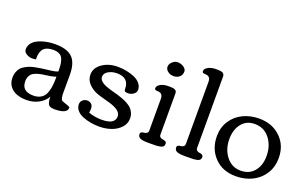

<svg xmlns="http://www.w3.org/2000/svg" viewBox="-84 -1108 2393 1504"><g transform="rotate(20 1112.0 -356.0)"><path d="M52.2 -359.9Q52.2 -384.8 65.4 -405.3Q78.6 -425.8 99.6 -438.7Q120.6 -451.7 148.4 -460.4Q176.3 -469.2 203.4 -472.9Q230.5 -476.6 257.8 -476.6Q356.4 -476.6 401.1 -432.9Q445.8 -389.2 445.8 -288.6L445.3 -144.5Q445.3 -92.3 458.5 -79.1Q461.9 -75.7 480 -70.1Q498 -64.5 513.9 -58.1Q529.8 -51.8 529.8 -46.4Q529.8 4.9 424.8 4.9Q385.3 4.9 373.3 -12.7Q361.3 -30.3 360.4 -76.7Q338.4 -37.1 293.5 -12.7Q248.5 11.7 191.4 11.7Q146 11.7 110.4 -1.5Q74.7 -14.6 52.5 -44.2Q30.3 -73.7 30.3 -116.2Q30.3 -142.1 38.1 -162.8Q45.9 -183.6 57.6 -197.8Q69.3 -211.9 89.6 -223.1Q109.9 -234.4 127.4 -241Q145 -247.6 172.6 -252.9Q200.2 -258.3 219 -261Q237.8 -263.7 267.6 -267.1Q269.5 -267.1 270.5 -267.3Q271.5 -267.6 273.2 -267.8Q274.9 -268.1 276.4 -268.1Q334.5 -274.4 352.1 -284.2Q352.1 -314 350.1 -334.7Q348.1 -355.5 342.5 -374.8Q336.9 -394 326.9 -405.3Q316.9 -416.5 300.3 -423.1Q283.7 -429.7 259.8 -429.7Q204.6 -429.7 179.4 -404.1Q154.3 -378.4 154.3 -322.8L154.8 -312Q134.3 -309.6 125.5 -309.6Q97.7 -309.6 75 -324Q52.2 -338.4 52.2 -359.9ZM352.1 -240.2Q333.5 -233.4 306.4 -228.5Q279.3 -223.6 257.3 -221.2Q235.4 -218.8 211.4 -212.4Q187.5 -206.1 171.4 -196.8Q155.3 -187.5 144.8 -168.7Q134.3 -149.9 134.3 -123Q134.3 -39.1 231.9 -39.1Q261.7 -39.1 283.7 -49.3Q305.7 -59.6 318.6 -76.2Q331.5 -92.8 339.1 -119.6Q346.7 -146.5 349.4 -174.6Q352.1 -202.6 352.1 -240.2Z M799.3 -44.4Q909.2 -44.4 909.2 -111.8Q909.2 -162.6 810.1 -191.4Q791.5 -196.8 765.4 -203.9Q739.3 -210.9 725.1 -215.1Q710.9 -219.2 698.7 -224.1Q655.8 -240.7 626 -272.5Q596.2 -304.2 596.2 -347.7Q596.2 -403.8 649.7 -440.9Q703.1 -478 778.8 -478Q814.5 -478 849.9 -471.2Q885.3 -464.4 917 -451.2Q948.7 -438 968.5 -414.6Q988.3 -391.1 988.3 -361.3Q988.3 -340.3 968 -325.2Q947.8 -310.1 923.8 -310.1Q904.3 -310.1 897.2 -314.2Q890.1 -318.4 890.1 -333.5Q890.1 -427.7 790 -427.7Q748.5 -427.7 717.8 -409.4Q687 -391.1 687 -361.8Q687 -348.1 695.8 -336.4Q704.6 -324.7 716.8 -316.9Q729 -309.1 748.5 -301.3Q768.1 -293.5 783 -289.3Q797.9 -285.2 819.3 -279.5Q840.8 -273.9 849.6 -271Q877 -262.7 896.7 -255.1Q916.5 -247.6 938.5 -235.4Q960.4 -223.1 974.1 -209.2Q987.8 -195.3 996.8 -174.8Q1005.9 -154.3 1005.9 -129.9Q1005.9 -85.4 974.9 -52.2Q943.8 -19 897.5 -3.2Q851.1 12.7 799.3 12.7Q763.2 12.7 728.3 6.6Q693.4 0.5 661.4 -12Q629.4 -24.4 609.9 -46.9Q590.3 -69.3 590.3 -98.6Q590.3 -120.1 606.4 -134Q622.6 -147.9 643.1 -147.9Q663.6 -147.9 678 -135.3Q692.4 -122.6 692.4 -97.7Q692.4 -85 689 -63.5Q740.7 -44.4 799.3 -44.4Z M1142.6 -612.8Q1142.6 -634.3 1163.3 -653.1Q1184.1 -671.9 1205.6 -671.9Q1233.4 -671.9 1256.6 -656.7Q1279.8 -641.6 1279.8 -620.6Q1279.8 -591.8 1260.3 -575Q1240.7 -558.1 1211.4 -558.1Q1184.1 -558.1 1163.3 -573.7Q1142.6 -589.4 1142.6 -612.8ZM1116.7 -41Q1116.7 -52.7 1126.5 -57.6Q1136.2 -62.5 1148.2 -63Q1160.2 -63.5 1169.9 -70.6Q1179.7 -77.6 1179.7 -93.3V-356Q1179.7 -400.4 1145 -403.8Q1141.6 -404.3 1136.2 -404.8Q1130.9 -405.3 1128.4 -405.5Q1126 -405.8 1122.3 -406.5Q1118.7 -407.2 1116.9 -408.2Q1115.2 -409.2 1113.3 -410.6Q1111.3 -412.1 1110.6 -414.3Q1109.9 -416.5 1109.9 -419.9Q1109.9 -436 1124.8 -448.2Q1139.6 -460.4 1159.4 -465.6Q1179.2 -470.7 1198.7 -470.7Q1212.4 -470.7 1219.2 -470.5Q1226.1 -470.2 1236.6 -469.2Q1247.1 -468.3 1252 -466.1Q1256.8 -463.9 1262.5 -460Q1268.1 -456.1 1270.3 -449.5Q1272.5 -442.9 1272.5 -434.1V-93.3Q1272.5 -78.1 1282.2 -71Q1292 -64 1304 -63.2Q1315.9 -62.5 1325.7 -56.6Q1335.4 -50.8 1335.4 -38.1Q1335.4 -24.9 1328.4 -16.6Q1321.3 -8.3 1305.9 -4.9Q1290.5 -1.5 1278.6 -0.7Q1266.6 0 1244.6 0Q1237.8 0 1223.9 0.2Q1210 0.5 1202.6 0.5Q1183.6 0.5 1170.2 -1Q1156.7 -2.4 1143.6 -6.3Q1130.4 -10.3 1123.5 -19Q1116.7 -27.8 1116.7 -41Z M1641.1 -38.1Q1641.1 -24.9 1634 -16.6Q1627 -8.3 1611.6 -4.9Q1596.2 -1.5 1584.2 -0.7Q1572.3 0 1550.3 0Q1543.5 0 1529.5 0.2Q1515.6 0.5 1508.3 0.5Q1489.3 0.5 1475.8 -1Q1462.4 -2.4 1449.2 -6.3Q1436 -10.3 1429.2 -19Q1422.4 -27.8 1422.4 -41Q1422.4 -52.7 1432.1 -57.6Q1441.9 -62.5 1453.6 -63Q1465.3 -63.5 1475.1 -70.6Q1484.9 -77.6 1484.9 -93.3V-608.9Q1484.9 -653.3 1449.7 -656.7Q1446.3 -657.2 1440.9 -657.7Q1435.5 -658.2 1433.1 -658.4Q1430.7 -658.7 1427 -659.4Q1423.3 -660.2 1421.6 -661.1Q1419.9 -662.1 1418.2 -663.6Q1416.5 -665 1415.8 -667.2Q1415 -669.4 1415 -672.9Q1415 -689 1429.9 -701.2Q1444.8 -713.4 1464.6 -718.5Q1484.4 -723.6 1503.9 -723.6Q1520.5 -723.6 1528.3 -723.4Q1536.1 -723.1 1547.9 -721.2Q1559.6 -719.2 1564.7 -715.6Q1569.8 -711.9 1574 -704.8Q1578.1 -697.8 1578.1 -687V-93.3Q1578.1 -78.1 1587.9 -71Q1597.7 -64 1609.6 -63.2Q1621.6 -62.5 1631.3 -56.6Q1641.1 -50.8 1641.1 -38.1Z M1937 12.2Q1826.7 12.2 1759.3 -57.4Q1691.9 -127 1691.9 -233.9Q1691.9 -305.2 1727.5 -360.8Q1763.2 -416.5 1824 -446Q1884.8 -475.6 1959.5 -475.6Q2066.9 -475.6 2136.7 -408.7Q2206.5 -341.8 2206.5 -235.8Q2206.5 -162.6 2170.7 -105.7Q2134.8 -48.8 2073.7 -18.3Q2012.7 12.2 1937 12.2ZM2111.3 -218.3Q2111.3 -304.7 2064.5 -364.3Q2017.6 -423.8 1940.4 -423.8Q1870.6 -423.8 1831.1 -373.5Q1791.5 -323.2 1791.5 -245.1Q1791.5 -160.2 1837.9 -101.1Q1884.3 -42 1958 -42Q2029.8 -42 2070.6 -91.3Q2111.3 -140.6 2111.3 -218.3Z"/></g></svg>

Font: Corben
Style: Regular
Weight: 400
Designer: vernon adams
Foundry: vernon adams
Version: Version 1.100